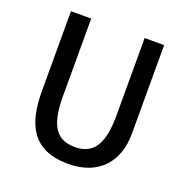

<svg xmlns="http://www.w3.org/2000/svg" viewBox="-127 -811 914 945"><g transform="rotate(20 329.5 -338.5)"><path d="M574 -228C574 -88 493 17 329 17C143 17 86 -100 86 -276V-694H192V-290C192 -147 226 -72 332 -72C439 -72 472 -154 472 -290V-694H574Z"/></g></svg>

Font: Repo Medium
Style: Regular
Weight: 500
Designer: Stefan Peev
Foundry: Context Ltd
Version: Version 1.502